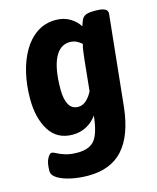

<svg xmlns="http://www.w3.org/2000/svg" viewBox="-112 -609 733 898"><g transform="rotate(-15 254.5 -159.5)"><path d="M204 212Q160 212 121 203.5Q82 195 57.5 180Q33 165 33 144Q33 105 44 84.5Q55 64 65 64Q72 64 86.5 72Q101 80 125 87.5Q149 95 184 95Q241 95 266.5 63Q292 31 301 -53Q280 -24 250 -8Q220 8 183 8Q108 8 70.5 -52Q33 -112 33 -205Q33 -270 46.5 -328.5Q60 -387 86.5 -432.5Q113 -478 152.5 -504.5Q192 -531 243 -531Q283 -531 312.5 -513Q342 -495 357 -470Q360 -479 362.5 -486Q365 -493 367 -498Q374 -513 387.5 -519Q401 -525 428 -525H437Q496 -525 493 -495L447 -53Q432 80 372.5 146Q313 212 204 212ZM242 -111Q264 -111 282 -128Q300 -145 311 -168L326 -315Q329 -342 331.5 -359.5Q334 -377 338 -390Q327 -400 313 -407Q299 -414 280 -414Q233 -414 207.5 -362.5Q182 -311 182 -211Q182 -164 196.5 -137.5Q211 -111 242 -111Z"/></g></svg>

Font: Asap Semi Condensed Semi Condensed Regular
Style: Bold Italic
Weight: 700
Width: 4
Italic angle: -6°
Designer: Pablo Cosgaya
Foundry: Omnibus-Type
Version: Version 3.001; ttfautohint (v1.8.4.7-5d5b)